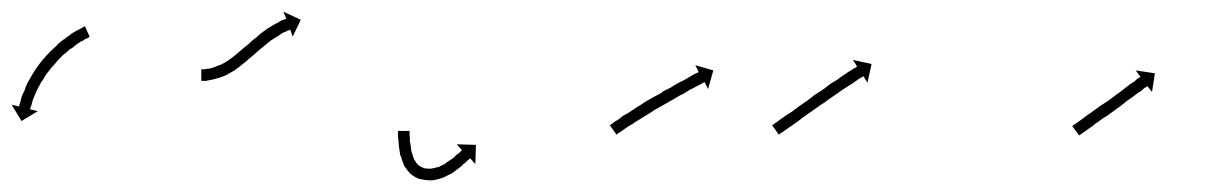

<svg xmlns="http://www.w3.org/2000/svg" viewBox="-25 -302 2111 330"><path d="M128 -238Q128 -238 128 -238Q128 -238 128 -238Q128 -238 128 -238Q128 -238 128 -238Q126 -237 123 -235Q123 -235 123 -235Q123 -235 123 -235Q123 -235 123 -235.5Q123 -236 123 -236Q120 -234 116 -231Q116 -231 116 -231.5Q116 -232 116 -232Q116 -232 116 -232Q116 -232 116 -232Q112 -229 107 -226Q107 -226 107 -226Q107 -226 107 -226Q107 -226 107 -226Q107 -226 107 -226Q102 -222 97 -218Q97 -218 97 -218Q97 -218 97 -219Q97 -219 97 -219Q97 -219 97 -219Q91 -214 86 -209Q86 -209 86 -209Q86 -209 86 -210Q86 -210 86 -210Q86 -210 86 -210Q80 -204 75 -199Q75 -199 75 -199Q75 -199 75 -199Q75 -199 75 -199Q75 -199 75 -199Q70 -193 65 -187Q65 -187 65 -187Q65 -187 65 -187Q65 -187 65 -187.5Q65 -188 65 -188Q60 -181 55 -175Q55 -175 55 -175Q55 -175 55 -175Q55 -175 55 -175Q55 -175 55 -175Q51 -169 47 -162Q47 -162 47 -162Q47 -162 47 -162Q47 -163 47 -163Q47 -163 47 -163Q43 -156 40 -150Q40 -150 40 -150Q40 -150 40 -150Q40 -150 40 -150Q40 -150 40 -150Q37 -144 35 -139Q35 -139 35 -139Q35 -139 35 -139Q35 -139 35 -139Q35 -139 35 -139Q33 -134 31 -129Q31 -129 31 -129Q31 -129 31 -129Q31 -129 31 -129Q31 -129 31 -129Q30 -125 29 -121Q29 -121 29 -121Q29 -121 29 -121Q29 -121 29 -121Q29 -121 29 -121Q28 -118 27 -116Q27 -116 27 -116Q27 -116 27 -116Q27 -116 27 -116Q27 -116 27 -116Q27 -115 27 -114L40 -111L12 -94L-5 -122L8 -119Q8 -120 8 -121Q8 -121 8 -121Q8 -121 8 -121Q8 -121 8 -121Q8 -121 8 -121Q9 -123 10 -127Q10 -127 10 -127Q10 -127 10 -127Q10 -127 10 -127Q10 -127 10 -127Q11 -131 12 -135Q12 -135 12 -135Q12 -135 12 -135Q12 -135 12 -135Q12 -135 12 -135Q14 -141 17 -146Q17 -146 17 -146Q17 -146 17 -146Q17 -146 17 -146Q17 -146 17 -146Q19 -153 22 -159Q22 -159 22 -159Q22 -159 22 -159Q22 -159 22 -159Q22 -159 22 -159Q26 -166 30 -173Q30 -173 30 -173Q30 -173 30 -173Q30 -173 30 -173Q30 -173 30 -173Q34 -180 39 -187Q39 -187 39 -187Q39 -187 39 -187Q39 -187 39 -187Q39 -187 39 -187Q44 -194 49 -200Q49 -200 49 -200Q49 -200 49 -200Q49 -200 49 -200Q49 -200 49 -200Q55 -207 61 -213Q61 -213 61 -213Q61 -213 61 -213Q61 -213 61 -213Q61 -213 61 -213Q67 -219 73 -224Q73 -224 73 -224Q73 -224 73 -224Q73 -224 73 -224.5Q73 -225 73 -225Q79 -230 84 -234Q84 -234 84.5 -234Q85 -234 85 -234Q85 -234 85 -234Q85 -234 85 -234Q90 -239 96 -242Q96 -242 96 -242Q96 -242 96 -242Q96 -243 96 -243Q96 -243 96 -243Q101 -246 106 -249Q106 -249 106 -249Q106 -249 106 -249Q106 -249 106 -249Q106 -249 106 -249Q110 -251 114 -253Q114 -253 114 -253Q114 -253 114 -253Q114 -253 114 -253Q114 -253 114 -253Q117 -255 119 -256Q119 -256 119 -256Q119 -256 119 -256Q119 -256 119 -256Q119 -256 119 -256Q120 -256 121 -257L129 -239Q129 -238 128 -238Z M323 -183Q323 -183 323 -183Q323 -183 323 -183Q323 -183 323 -183Q323 -183 323 -183Q325 -183 328 -183Q328 -183 328 -183Q328 -183 328 -183Q327 -183 327 -183Q327 -183 327 -183Q331 -184 335 -184Q335 -184 335 -184Q335 -184 335 -184Q335 -184 335 -184Q335 -184 335 -184Q339 -185 345 -187Q345 -187 344.5 -187Q344 -187 344 -187Q344 -187 344 -187Q344 -187 344 -187Q350 -189 355 -191Q355 -191 355 -191Q355 -191 355 -191Q355 -191 355 -191Q355 -191 355 -191Q361 -194 367 -198Q367 -198 367 -198Q367 -198 367 -198Q367 -198 367 -198Q367 -198 367 -198Q373 -202 379 -207Q379 -207 379 -207Q379 -207 379 -207Q379 -207 379 -207Q379 -207 379 -207Q385 -212 391 -217Q391 -217 391 -217Q391 -217 391 -217Q391 -217 391 -217Q391 -217 391 -217Q394 -220 397.5 -222.5Q401 -225 404 -228Q410 -234 416 -238Q416 -238 416 -238Q416 -238 416 -238Q416 -238 416 -238Q416 -238 416 -238Q422 -244 428 -248Q428 -248 428 -248Q428 -248 428 -248Q428 -248 428 -248Q428 -248 428 -248Q434 -253 440 -256Q440 -256 440 -256Q440 -256 440 -256Q440 -256 440 -256Q440 -256 440 -256Q446 -260 450 -262Q450 -262 450.5 -262Q451 -262 451 -262Q451 -262 451 -262Q451 -262 451 -262Q455 -265 459 -267Q459 -267 459 -267Q459 -267 459 -267Q459 -267 459 -267Q459 -267 459 -267Q462 -268 465 -269Q465 -269 465 -269Q465 -269 465 -269Q465 -269 465 -269Q465 -269 465 -269Q466 -269 467 -270L462 -282L492 -268L478 -239L474 -251Q473 -251 472 -250Q472 -250 472 -250Q472 -250 472 -250Q472 -250 472 -250Q472 -250 472 -250Q470 -250 467 -248Q467 -248 467 -248Q467 -248 467 -248Q467 -248 467 -248Q467 -248 467 -248Q464 -247 460 -245Q460 -245 460 -245Q460 -245 460 -245Q460 -245 460 -245Q460 -245 460 -245Q456 -242 451 -239Q451 -239 451 -239Q451 -239 451 -239Q451 -239 451 -239Q451 -239 451 -239Q446 -236 440 -232Q440 -232 440 -232Q440 -232 440 -232Q440 -232 440 -232Q440 -232 440 -232Q435 -228 429 -223Q429 -223 429 -223Q429 -223 429 -223Q429 -223 429 -223Q429 -223 429 -223Q423 -218 417 -213Q414 -210 411 -207.5Q408 -205 404 -202Q404 -202 404 -202Q404 -202 404 -202Q404 -202 404 -202Q404 -202 404 -202Q398 -196 391 -191Q391 -191 391 -191Q391 -191 391 -191Q391 -191 391 -191Q391 -191 391 -191Q385 -186 378 -181Q378 -181 378 -181Q378 -181 378 -181Q378 -181 378 -181Q378 -181 378 -181Q371 -177 364 -173Q364 -173 364 -173Q364 -173 364 -173Q364 -173 364 -173Q364 -173 364 -173Q357 -170 351 -168Q351 -168 351 -168Q351 -168 351 -168Q351 -168 350.5 -168Q350 -168 350 -168Q344 -166 339 -165Q339 -165 339 -165Q339 -165 339 -165Q339 -165 339 -165Q339 -165 339 -165Q334 -164 329 -163Q329 -163 329 -163Q329 -163 329 -163Q329 -163 329 -163Q329 -163 329 -163Q326 -163 323 -163Q323 -163 323 -163Q323 -163 323 -163Q323 -163 323 -163Q323 -163 323 -163Q322 -163 321 -163V-183Q322 -183 323 -183Z M679 -75Q679 -75 679 -75Q679 -75 679 -75Q679 -75 679 -75Q679 -75 679 -75Q679 -73 679 -70Q679 -70 679 -70Q679 -70 679 -70Q679 -70 679 -70Q679 -70 679 -70Q679 -66 680 -61Q680 -61 680 -61Q680 -61 680 -62Q679 -62 679 -62Q679 -62 679 -62Q680 -56 681 -51Q681 -51 681 -51Q681 -51 681 -51Q681 -51 681 -51Q681 -51 681 -51Q681 -45 683 -39Q683 -39 683 -39Q683 -39 683 -39Q683 -39 683 -39Q683 -39 683 -39Q685 -33 687 -27Q687 -27 687 -27Q687 -27 687 -28Q687 -28 687 -28Q687 -28 687 -28Q690 -22 694 -18Q694 -18 694 -18Q693 -19 693 -19Q698 -15 704 -13Q704 -13 703 -13Q702 -13 702 -13Q709 -12 716 -12Q716 -12 716 -12Q715 -12 715 -12Q722 -13 728 -15Q728 -15 728 -15Q728 -15 728 -15Q728 -15 727.5 -14.5Q727 -14 727 -14Q733 -17 739 -20Q739 -20 739 -20Q739 -20 739 -20Q739 -20 739 -20Q739 -20 739 -20Q744 -24 749 -27Q749 -27 749 -27Q749 -27 749 -27Q749 -27 749 -27Q749 -27 749 -27Q754 -30 758 -34Q758 -34 757.5 -34Q757 -34 757 -34Q757 -34 757 -34Q757 -34 757 -34Q761 -37 764 -39Q764 -39 764 -39Q764 -39 764 -39Q764 -39 764 -39Q764 -39 764 -39Q766 -41 768 -43Q768 -44 769 -44L760 -54L793 -53L792 -20L783 -30Q782 -29 781 -28Q780 -27 777 -25Q777 -25 777 -25Q777 -25 777 -25Q777 -25 777 -24.5Q777 -24 777 -24Q774 -22 770 -19Q770 -19 770 -19Q770 -19 770 -19Q770 -19 770 -18.5Q770 -18 770 -18Q766 -15 761 -11Q761 -11 761 -11Q761 -11 761 -11Q761 -11 761 -11Q761 -11 761 -11Q756 -7 750 -3Q750 -3 749.5 -3Q749 -3 749 -3Q749 -3 749 -3Q749 -3 749 -3Q742 1 735 4Q735 4 735 4Q735 4 735 4Q735 4 734.5 4Q734 4 734 4Q726 7 717 8Q717 8 717 8Q716 8 716 8Q707 8 699 6Q699 6 698 6Q697 6 697 6Q688 3 681 -3Q681 -3 680 -3Q680 -4 680 -4Q674 -10 669 -18Q669 -18 669 -18.5Q669 -19 669 -19Q669 -19 669 -19Q669 -19 669 -19Q666 -26 664 -34Q664 -34 663.5 -34Q663 -34 663 -34Q663 -34 663 -34.5Q663 -35 663 -35Q662 -41 661 -48Q661 -48 661 -48Q661 -48 661 -48Q661 -48 661 -48Q661 -48 661 -48Q660 -54 660 -60Q660 -60 660 -60Q660 -60 660 -60Q660 -60 660 -60Q660 -60 660 -60Q659 -65 659 -69Q659 -69 659 -69Q659 -69 659 -69Q659 -69 659 -69Q659 -69 659 -69Q659 -72 659 -75Q659 -75 659 -75Q659 -75 659 -75Q659 -75 659 -75Q659 -75 659 -75Q659 -76 659 -77H679Q679 -76 679 -75Z M1025 -88Q1027 -89 1029 -91Q1033 -94 1037 -96Q1041 -99 1046 -103Q1052 -106 1058 -110Q1064 -114 1070 -118Q1077 -122 1084 -127Q1091 -131 1098 -135Q1106 -139 1113 -143V-144Q1120 -148 1127 -151Q1133 -155 1140 -159Q1146 -162 1152 -165Q1157 -168 1162 -171Q1164 -172 1165.5 -173Q1167 -174 1169 -175Q1172 -176 1174 -177Q1175 -178 1176 -178L1170 -190L1201 -181L1192 -149L1186 -161Q1185 -160 1184 -160Q1182 -159 1179 -157Q1177 -156 1175 -155Q1173 -154 1171 -153Q1166 -150 1161 -148Q1155 -144 1150 -141Q1143 -138 1137 -134Q1130 -130 1123 -126Q1116 -122 1109 -118Q1101 -114 1094 -109Q1088 -105 1081 -101Q1075 -97 1068 -93Q1063 -89 1057 -86Q1052 -83 1048 -80Q1044 -77 1041 -75Q1038 -73 1036 -72Q1035 -71 1035 -70L1023 -87Q1024 -87 1025 -88Z M1304 -88Q1306 -89 1308 -91Q1312 -93 1315 -96Q1320 -99 1325 -103Q1330 -106 1336 -110Q1341 -114 1348 -119Q1355 -124 1361 -128Q1368 -133 1374 -138Q1381 -143 1388 -147Q1395 -152 1401 -157Q1407 -161 1414 -165Q1419 -169 1425 -173Q1430 -176 1434 -179Q1438 -181 1442 -184Q1445 -185 1447 -187Q1447 -187 1448 -188L1441 -199L1473 -192L1466 -160L1459 -171Q1458 -170 1457 -170Q1455 -168 1452 -167Q1449 -165 1445 -162Q1441 -159 1436 -156Q1430 -152 1425 -149Q1419 -145 1412 -140Q1406 -136 1399 -131Q1393 -126 1386 -122Q1379 -117 1372 -112Q1366 -108 1359 -103Q1352 -98 1347 -94Q1341 -90 1336 -86Q1331 -83 1327 -80Q1323 -77 1320 -75Q1317 -73 1315 -72Q1314 -71 1314 -70L1302 -87Q1303 -87 1304 -88Z M1819 -86Q1821 -88 1823 -89Q1826 -91 1829 -93Q1833 -96 1837 -99Q1841 -102 1845 -105Q1850 -108 1855 -112Q1861 -116 1866 -120Q1872 -124 1877 -127Q1883 -131 1888 -135Q1893 -139 1899 -143Q1904 -147 1908 -150Q1913 -154 1917 -157Q1921 -160 1925 -162Q1928 -165 1930 -167Q1933 -168 1934 -169Q1935 -170 1935 -170L1927 -181L1960 -176L1955 -144L1947 -154Q1947 -154 1946 -153Q1945 -152 1942 -151Q1940 -149 1937 -146Q1933 -144 1929 -141Q1925 -138 1920 -134Q1915 -131 1910 -127Q1905 -123 1900 -119Q1894 -115 1889 -111Q1883 -107 1878 -103Q1872 -100 1867 -96Q1862 -92 1857 -89Q1853 -85 1848 -82Q1845 -80 1841 -77Q1837 -74 1835 -73Q1833 -71 1831 -70Q1830 -70 1830 -69L1818 -85Q1819 -86 1819 -86Z"/></svg>

Font: FRB American Cursive Just Arrows Light
Style: Italic
Weight: 300
Italic angle: -25°
Version: Version 2.0;Modular Font Editor K font №1